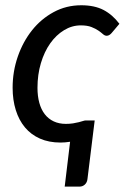

<svg xmlns="http://www.w3.org/2000/svg" viewBox="-20 -535 476 730"><path d="M210 7Q166 7 132 -8Q98 -23 75 -50.5Q52 -78 40 -116.5Q28 -155 28 -201.5Q28 -263 47.5 -319.5Q67 -376 101.5 -419.5Q136 -463 184 -489Q232 -515 289 -515Q339.5 -515 373.8 -497Q408 -479 434 -444.5L404 -409Q400.5 -405 395.8 -402Q391 -399 385.5 -399Q378.5 -399 371.5 -405.2Q364.5 -411.5 354 -418.8Q343.5 -426 327.8 -432.2Q312 -438.5 287 -438.5Q253.5 -438.5 223.5 -420.2Q193.5 -402 171 -370.2Q148.5 -338.5 135.5 -295Q122.5 -251.5 122.5 -201Q122.5 -169.5 129.5 -144Q136.5 -118.5 150.2 -100.8Q164 -83 184.2 -73.5Q204.5 -64 230.5 -64Q245.5 -64 258 -66Q270.5 -68 280 -70.5Q289.5 -73 295.8 -75Q302 -77 305 -77H340L312.5 146Q311 159 302.5 166.8Q294 174.5 282.5 174.5H226L246.5 4Q227 7 210 7Z"/></svg>

Font: Lato Medium
Style: Italic
Weight: 500
Italic angle: -7°
Designer: Lukasz Dziedzic
Foundry: tyPoland Lukasz Dziedzic
Version: Version 2.006; 2014-01-15